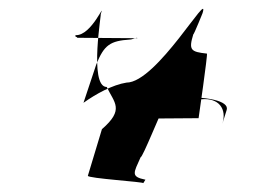

<svg xmlns="http://www.w3.org/2000/svg" viewBox="-20 -412 608 437"><path d="M152 -332C189 -330 221 -414 209 -379C213 -392 181 -214 223 -214C240 -178 264 -163 212 -118L180 -12C178 -6 310 2 306 5L311 -3C277 -10 284 -18 300 -54C305 -54 346 -158 347 -154C377 -172 411 -186 438 -186C478 -190 497 -164 486 -130L496 -162C502 -182 452 -194 374 -190C336 -190 305 -160 293 -142L432 -143C432 -143 453 -288 451 -290C414 -294 409 -298 420 -334C421 -332 443 -387 441 -382C459 -440 337 -224 268 -224C236 -219 198 -198 170 -178L199 -265C217 -310 231 -319 276 -322C282 -322 291 -328 293 -325L156 -326C155 -329 150 -327 152 -332Z"/></svg>

Font: Zinc
Style: Obl
Weight: 400
Version: Version 1